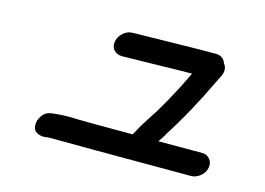

<svg xmlns="http://www.w3.org/2000/svg" viewBox="-72 -600 1024 742"><g transform="rotate(15 440.0 -229.0)"><path d="M148 12Q134 12 121 5Q106 -4 106 -24Q106 -29 107 -36Q109 -48 120 -63.5Q131 -79 152 -83Q188 -88 225 -88Q243 -88 262.5 -87Q282 -86 479 -86Q500 -126 525 -164L529 -170L549 -201Q598 -283 640 -372Q583 -372 525 -370Q443 -368 359 -367Q339 -368 327 -382Q319 -392 319 -406Q319 -411 320 -416Q324 -436 340.5 -450.5Q357 -465 378 -465Q462 -466 544.5 -468Q627 -470 710 -470Q740 -469 749 -442Q758 -431 758 -417Q758 -413 757 -408Q756 -399 739 -367Q673 -228 602 -118V-116L582 -86H757Q777 -86 788 -72Q797 -61 797 -47Q797 -42 796 -37Q792 -17 775 -3Q758 11 738 11Q252 11 216 10H163L162 11Z"/></g></svg>

Font: Bad Comic
Style: Italic
Weight: 400
Italic angle: -11°
Designer: GGBotNet
Foundry: GGBotNet
Version: 0.95